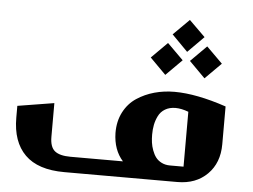

<svg xmlns="http://www.w3.org/2000/svg" viewBox="-51 -770 1099 834"><g transform="rotate(5 499.0 -353.0)"><path d="M744.1 -706.1 814 -637.2 744.1 -566.9 674.8 -637.2ZM658.2 -598.1 728 -528.8 658.2 -459 588.9 -528.8ZM829.1 -598.1 898.9 -528.8 829.1 -459 759.8 -528.8ZM931.2 -345.2V-180.2Q931.2 -99.1 881.6 -49.6Q832 0 751 0H257.8Q143.1 0 86.4 -56.2Q29.8 -112.3 29.8 -217.8V-269L189 -294.9V-147.9Q189 -103.5 210.4 -86.2Q231.9 -68.8 278.8 -68.8H507.8Q466.3 -115.2 464.8 -189Q464.4 -240.2 485.1 -280Q505.9 -319.8 541 -343Q576.2 -366.2 617.7 -377.7Q659.2 -389.2 705.1 -389.2Q800.8 -389.2 931.2 -345.2ZM712.9 -68.8H772V-308.1Q740.7 -319.8 715.8 -319.8Q689 -319.8 669.9 -308.3Q650.9 -296.9 641.4 -277.6Q631.8 -258.3 627.9 -238.3Q624 -218.3 624 -195.8Q624 -178.2 626.2 -161.6Q628.4 -145 634.8 -127.7Q641.1 -110.4 650.6 -97.7Q660.2 -85 676.3 -76.9Q692.4 -68.8 712.9 -68.8Z"/></g></svg>

Font: Wesal
Style: Regular
Weight: 900
Designer: Ahmed zaza
Foundry: Ahmed zaza
Version: Version 2.01